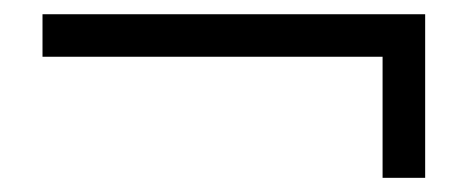

<svg xmlns="http://www.w3.org/2000/svg" viewBox="-20 -440 660 271"><path d="M520 -189V-359.9H40V-419.9H580.1V-189Z"/></svg>

Font: Charis SIL Viet
Style: Bold Italic
Weight: 700
Italic angle: -11°
Foundry: SIL International
Version: Version 5.000